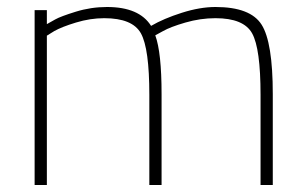

<svg xmlns="http://www.w3.org/2000/svg" viewBox="-20 -529 874 549"><path d="M114 0H79V-500H114V-460Q123 -465 138 -473.5Q153 -482 196.5 -495.5Q240 -509 286 -509Q378 -509 412 -455Q448 -476 500 -492.5Q552 -509 596 -509Q696 -509 728 -458.5Q760 -408 760 -260V0H725V-258Q725 -390 701 -433.5Q677 -477 596 -477Q553 -477 510 -464.5Q467 -452 446 -440L424 -428Q442 -379 442 -260V0H407V-258Q407 -390 383 -433.5Q359 -477 278 -477Q238 -477 197 -464.5Q156 -452 135 -440L114 -427Z"/></svg>

Font: Titillium Web ExtraLight
Style: Regular
Weight: 275
Version: Version 1.002;PS 57.000;hotconv 1.0.70;makeotf.lib2.5.55311